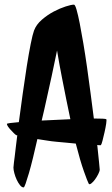

<svg xmlns="http://www.w3.org/2000/svg" viewBox="-20 -776 485 830"><path d="M439.5 -260.7Q441.4 -257.8 439 -241.2Q436.5 -224.6 432.1 -205.1Q427.7 -185.5 423.3 -168.5Q418.9 -151.4 416 -148.4H406.2Q403.3 -148.4 400.4 -149.4Q405.3 -102.5 408.2 -74.2Q411.1 -45.9 411.1 -43Q411.1 -36.1 404.8 -23.4Q398.4 -10.7 390.6 0Q382.8 10.7 374.5 17.1Q366.2 23.4 363.3 17.6Q358.4 8.8 342.8 -35.2Q327.1 -79.1 307.6 -155.3Q288.1 -157.2 267.1 -159.2Q246.1 -161.1 224.6 -163.1Q203.1 -165 182.1 -168.5Q161.1 -171.9 141.6 -174.8Q131.8 -131.8 122.6 -93.8Q113.3 -55.7 105 -27.3Q96.7 1 90.8 17.6Q85 34.2 82 34.2Q74.2 34.2 66.4 24.4Q58.6 14.6 52.2 1Q45.9 -12.7 42 -27.3Q38.1 -42 38.1 -51.8Q40 -74.2 43.5 -98.6Q46.9 -123 48.8 -143.6Q51.8 -168 54.7 -191.4H50.8Q46.9 -193.4 40 -200.2Q33.2 -207 26.4 -214.4Q19.5 -221.7 14.6 -229Q9.8 -236.3 9.8 -240.2Q9.8 -242.2 23.9 -244.1Q38.1 -246.1 61.5 -248Q69.3 -306.6 78.1 -370.1Q86.9 -433.6 95.7 -489.3Q104.5 -544.9 112.8 -586.4Q121.1 -627.9 127 -643.6Q136.7 -669.9 161.1 -690.9Q185.5 -711.9 212.4 -726.1Q239.3 -740.2 263.7 -748Q288.1 -755.9 299.8 -755.9Q304.7 -755.9 311 -733.9Q317.4 -711.9 324.7 -674.8Q332 -637.7 340.3 -588.4Q348.6 -539.1 356.4 -484.4Q364.3 -429.7 371.6 -372.6Q378.9 -315.4 385.7 -263.7Q434.6 -263.7 439.5 -260.7ZM160.2 -254.9Q191.4 -256.8 222.7 -257.8Q253.9 -258.8 284.2 -260.7Q276.4 -298.8 266.6 -345.7Q258.8 -385.7 248 -439.5Q237.3 -493.2 226.6 -557.6Q214.8 -500 203.1 -445.8Q191.4 -391.6 181.6 -348.6Q170.9 -298.8 160.2 -254.9Z"/></svg>

Font: Jolly Lodger
Style: Regular
Weight: 400
Designer: Stuart Sandler
Foundry: Font Diner, Inc
Version: Version 1.000